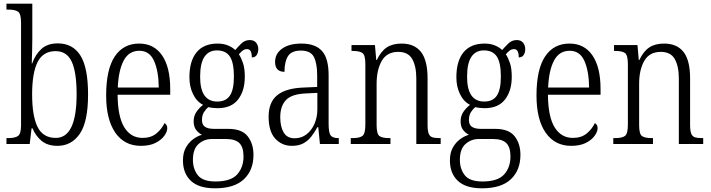

<svg xmlns="http://www.w3.org/2000/svg" viewBox="-20 -780 3853 1040"><path d="M291 10Q239 10 206.5 -16Q174 -42 156 -85H151L141 0H15V-32H25Q61 -32 77.5 -43.5Q94 -55 94 -102V-656Q94 -705 78 -716.5Q62 -728 26 -728H15V-760H155V-569Q155 -542 154 -502Q153 -462 152 -436H154Q172 -486 205 -515.5Q238 -545 293 -545Q374 -545 415.5 -479.5Q457 -414 457 -268Q457 -120 412 -55Q367 10 291 10ZM282 -33Q395 -33 395 -270Q395 -389 368.5 -446Q342 -503 281 -503Q214 -503 184 -444.5Q154 -386 154 -269Q154 -152 183.5 -92.5Q213 -33 282 -33Z M743 10Q654 10 604.5 -61.5Q555 -133 555 -263Q555 -404 601.5 -474Q648 -544 734 -544Q814 -544 858 -480Q902 -416 902 -298V-267H617Q618 -147 653.5 -90Q689 -33 752 -33Q798 -33 827 -57Q856 -81 871 -113Q877 -110 881.5 -103.5Q886 -97 886 -85Q886 -67 870 -44.5Q854 -22 822.5 -6Q791 10 743 10ZM840 -306Q839 -395 814.5 -450Q790 -505 735 -505Q678 -505 650 -452Q622 -399 618 -306Z M1145 240Q1057 240 1014 199.5Q971 159 971 89Q971 48 986.5 20Q1002 -8 1025.5 -25.5Q1049 -43 1074 -50Q1057 -58 1043 -75.5Q1029 -93 1029 -123Q1029 -152 1044 -174Q1059 -196 1080 -212Q1045 -230 1025.5 -270.5Q1006 -311 1006 -361Q1006 -450 1045 -497Q1084 -544 1159 -544Q1190 -544 1214.5 -534Q1239 -524 1254 -509Q1267 -524 1286.5 -543.5Q1306 -563 1333 -563Q1356 -563 1367.5 -548.5Q1379 -534 1379 -514Q1379 -495 1370.5 -482Q1362 -469 1344 -469Q1344 -490 1338 -502Q1332 -514 1318 -514Q1306 -514 1296 -507Q1286 -500 1274 -486Q1287 -466 1296.5 -437.5Q1306 -409 1306 -364Q1306 -288 1269.5 -241Q1233 -194 1159 -194Q1149 -194 1133 -195.5Q1117 -197 1109 -200Q1095 -189 1084.5 -172Q1074 -155 1074 -130Q1074 -104 1090.5 -93Q1107 -82 1139 -82H1216Q1290 -82 1321.5 -42Q1353 -2 1353 59Q1353 142 1301 191Q1249 240 1145 240ZM1157 -230Q1204 -230 1225.5 -262.5Q1247 -295 1247 -365Q1247 -441 1225 -474Q1203 -507 1155 -507Q1111 -507 1087.5 -472.5Q1064 -438 1064 -364Q1064 -230 1157 -230ZM1147 203Q1231 203 1265 164.5Q1299 126 1299 68Q1299 17 1276.5 -5Q1254 -27 1205 -27H1127Q1086 -27 1055.5 0Q1025 27 1025 86Q1025 135 1051.5 169Q1078 203 1147 203Z M1561 10Q1507 10 1471 -29Q1435 -68 1435 -148Q1435 -227 1482.5 -265Q1530 -303 1629 -306L1698 -309V-372Q1698 -436 1680.5 -471Q1663 -506 1610 -506Q1559 -506 1540 -476Q1521 -446 1521 -391Q1470 -391 1470 -445Q1470 -489 1508 -516.5Q1546 -544 1613 -544Q1687 -544 1723.5 -504.5Q1760 -465 1760 -372V-110Q1760 -61 1771 -46.5Q1782 -32 1812 -32H1815V0H1713L1704 -91H1699Q1684 -63 1666 -40Q1648 -17 1623 -3.5Q1598 10 1561 10ZM1576 -31Q1613 -31 1640.5 -52.5Q1668 -74 1683.5 -109.5Q1699 -145 1699 -188V-277L1639 -274Q1560 -271 1529 -238Q1498 -205 1498 -145Q1498 -94 1516.5 -62.5Q1535 -31 1576 -31Z M1880 0V-32H1890Q1928 -32 1943.5 -44Q1959 -56 1959 -105V-433Q1959 -481 1943.5 -492.5Q1928 -504 1892 -504H1884V-536H2011L2018 -455H2021Q2044 -503 2075.5 -523.5Q2107 -544 2155 -544Q2225 -544 2260.5 -498.5Q2296 -453 2296 -355V-105Q2296 -72 2302 -56.5Q2308 -41 2322 -36.5Q2336 -32 2361 -32H2367V0H2235V-355Q2235 -421 2213 -460Q2191 -499 2137 -499Q2076 -499 2048 -450.5Q2020 -402 2020 -326V-102Q2020 -54 2035.5 -43Q2051 -32 2088 -32H2095V0Z M2591 240Q2503 240 2460 199.5Q2417 159 2417 89Q2417 48 2432.5 20Q2448 -8 2471.5 -25.5Q2495 -43 2520 -50Q2503 -58 2489 -75.5Q2475 -93 2475 -123Q2475 -152 2490 -174Q2505 -196 2526 -212Q2491 -230 2471.5 -270.5Q2452 -311 2452 -361Q2452 -450 2491 -497Q2530 -544 2605 -544Q2636 -544 2660.5 -534Q2685 -524 2700 -509Q2713 -524 2732.5 -543.5Q2752 -563 2779 -563Q2802 -563 2813.5 -548.5Q2825 -534 2825 -514Q2825 -495 2816.5 -482Q2808 -469 2790 -469Q2790 -490 2784 -502Q2778 -514 2764 -514Q2752 -514 2742 -507Q2732 -500 2720 -486Q2733 -466 2742.5 -437.5Q2752 -409 2752 -364Q2752 -288 2715.5 -241Q2679 -194 2605 -194Q2595 -194 2579 -195.5Q2563 -197 2555 -200Q2541 -189 2530.5 -172Q2520 -155 2520 -130Q2520 -104 2536.5 -93Q2553 -82 2585 -82H2662Q2736 -82 2767.5 -42Q2799 -2 2799 59Q2799 142 2747 191Q2695 240 2591 240ZM2603 -230Q2650 -230 2671.5 -262.5Q2693 -295 2693 -365Q2693 -441 2671 -474Q2649 -507 2601 -507Q2557 -507 2533.5 -472.5Q2510 -438 2510 -364Q2510 -230 2603 -230ZM2593 203Q2677 203 2711 164.5Q2745 126 2745 68Q2745 17 2722.5 -5Q2700 -27 2651 -27H2573Q2532 -27 2501.5 0Q2471 27 2471 86Q2471 135 2497.5 169Q2524 203 2593 203Z M3074 10Q2985 10 2935.5 -61.5Q2886 -133 2886 -263Q2886 -404 2932.5 -474Q2979 -544 3065 -544Q3145 -544 3189 -480Q3233 -416 3233 -298V-267H2948Q2949 -147 2984.5 -90Q3020 -33 3083 -33Q3129 -33 3158 -57Q3187 -81 3202 -113Q3208 -110 3212.5 -103.5Q3217 -97 3217 -85Q3217 -67 3201 -44.5Q3185 -22 3153.5 -6Q3122 10 3074 10ZM3171 -306Q3170 -395 3145.5 -450Q3121 -505 3066 -505Q3009 -505 2981 -452Q2953 -399 2949 -306Z M3302 0V-32H3312Q3350 -32 3365.5 -44Q3381 -56 3381 -105V-433Q3381 -481 3365.5 -492.5Q3350 -504 3314 -504H3306V-536H3433L3440 -455H3443Q3466 -503 3497.5 -523.5Q3529 -544 3577 -544Q3647 -544 3682.5 -498.5Q3718 -453 3718 -355V-105Q3718 -72 3724 -56.5Q3730 -41 3744 -36.5Q3758 -32 3783 -32H3789V0H3657V-355Q3657 -421 3635 -460Q3613 -499 3559 -499Q3498 -499 3470 -450.5Q3442 -402 3442 -326V-102Q3442 -54 3457.5 -43Q3473 -32 3510 -32H3517V0Z"/></svg>

Font: Noto Serif Lao Condensed Light
Style: Regular
Weight: 300
Width: 3
Designer: Monotype Design Team
Foundry: Monotype Imaging Inc.
Version: Version 2.003; ttfautohint (v1.8.4.7-5d5b)